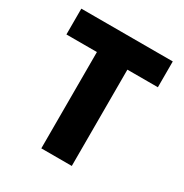

<svg xmlns="http://www.w3.org/2000/svg" viewBox="-164 -833 918 960"><g transform="rotate(30 295.0 -352.5)"><path d="M207 0V-556H31V-705H559V-556H383V0Z"/></g></svg>

Font: Nunito Sans 7pt Condensed Black
Style: Regular
Weight: 900
Width: 3
Designer: Vernon Adams
Foundry: Vernon Adams
Version: Version 3.101;gftools[0.9.27]